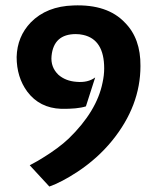

<svg xmlns="http://www.w3.org/2000/svg" viewBox="-20 -661 575 704"><path d="M495 -419Q495 -273 391 -145Q338 -80 264 -31Q206 7 161 23L89 -55Q123 -73 138 -83Q195 -118 232 -153Q335 -253 356 -358Q362 -385 362 -410Q362 -516 285 -533Q272 -536 258 -536Q177 -536 169 -456Q165 -415 194 -387Q220 -364 260 -361Q302 -357 329 -377L295 -271Q264 -261 204 -262Q125 -265 80 -325Q41 -378 41 -452Q43 -527 93 -579Q151 -638 249 -641Q374 -646 438 -578Q496 -520 495 -419Z"/></svg>

Font: GFS Neohellenic Rg
Style: Bold
Weight: 700
Designer: Designed by Takis Katsoulidis and George D. Matthiopoulos.
Foundry: Designed by Takis Katsoulidis and George D. Matthiopoulos.
Version: Version 1.0